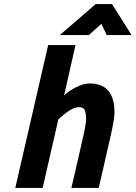

<svg xmlns="http://www.w3.org/2000/svg" viewBox="-20 -921 665 941"><path d="M419 -512Q541 -512 541 -371Q541 -335 520 -245L464 0H330L384 -235Q402 -310 402 -339.5Q402 -369 394.5 -382.5Q387 -396 368 -396Q334 -396 283 -351L266 -336L189 0H55L216 -700H350L294 -453Q316 -475 353 -493.5Q390 -512 419 -512ZM273 -749 449 -901H529L625 -749H503L477 -804L415 -749Z"/></svg>

Font: Titillium Web
Style: Bold Italic
Weight: 700
Italic angle: -13°
Version: Version 1.002;PS 57.000;hotconv 1.0.70;makeotf.lib2.5.55311